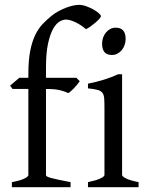

<svg xmlns="http://www.w3.org/2000/svg" viewBox="-20 -777 622 797"><path d="M398.9 -710Q398.9 -706.1 391.8 -698.2Q384.8 -690.4 375 -682.1Q365.2 -673.8 354.7 -666.5Q344.2 -659.2 336.9 -655.8Q325.2 -666 313.2 -673.6Q301.3 -681.2 290.3 -686Q279.3 -690.9 269.8 -693.4Q260.3 -695.8 253.9 -695.8Q241.2 -695.8 226.8 -687.3Q212.4 -678.7 200 -656.2Q187.5 -633.8 179.2 -595.2Q170.9 -556.6 170.9 -496.1V-454.1H296.9L311 -439.9Q306.6 -433.1 300 -425.3Q293.5 -417.5 286.9 -410.6Q280.3 -403.8 273.9 -398.2Q267.6 -392.6 263.2 -390.6Q252 -396.5 231 -402.1Q210 -407.7 170.9 -407.7V-49.8Q170.9 -46.9 176 -43.9Q181.2 -41 193.4 -37.8Q205.6 -34.7 224.9 -30.5Q244.1 -26.4 272.9 -21V0H29.3V-21Q63 -26.9 80.3 -35.4Q97.7 -43.9 97.7 -49.8V-407.7H32.2L22 -421.4L60.1 -454.1H97.7V-469.2Q97.7 -526.9 105.5 -566.2Q113.3 -605.5 126.7 -632.6Q140.1 -659.7 157.7 -678Q175.3 -696.3 194.8 -711.9Q208 -722.7 223.6 -731Q239.3 -739.3 254.6 -745.1Q270 -751 283.9 -753.9Q297.9 -756.8 307.1 -756.8Q322.3 -756.8 338.4 -751Q354.5 -745.1 367.9 -737.5Q381.3 -730 390.1 -722.2Q398.9 -714.4 398.9 -710ZM345.2 0V-21Q378.4 -27.8 396 -35.9Q413.6 -43.9 413.6 -50.8V-327.1Q413.6 -352.1 412.6 -367.4Q411.6 -382.8 405.3 -391.4Q398.9 -399.9 385 -403.8Q371.1 -407.7 345.2 -410.2V-429.7Q360.4 -432.6 377.2 -436.8Q394 -440.9 410.6 -446Q427.2 -451.2 442.4 -457Q457.5 -462.9 470.2 -468.8H486.8V-50.8Q486.8 -44.9 503.2 -36.4Q519.5 -27.8 555.2 -21V0ZM501.5 -615.7Q501.5 -602.1 497.1 -589.8Q492.7 -577.6 485.1 -568.6Q477.5 -559.6 467.3 -554.2Q457 -548.8 444.8 -548.8Q422.9 -548.8 413.3 -561Q403.8 -573.2 403.8 -595.7Q403.8 -609.4 408.2 -621.6Q412.6 -633.8 420.4 -642.8Q428.2 -651.9 438.2 -657Q448.2 -662.1 460 -662.1Q501.5 -662.1 501.5 -615.7Z"/></svg>

Font: Gentium Plus Eur
Style: Regular
Weight: 400
Designer: J. Victor Gaultney, Annie Olsen, Iska Routamaa, Becca Hirsbrunner
Foundry: SIL International
Version: Version 5.000